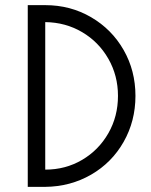

<svg xmlns="http://www.w3.org/2000/svg" viewBox="-20 -727 588 747"><path d="M88 -707H156Q254 -707 334.5 -660Q415 -613 461 -532.5Q507 -452 507 -354Q507 -256 461 -175Q415 -94 334.5 -47.5Q254 -1 156 0H88ZM439 -354Q439 -433 401.5 -498.5Q364 -564 299.5 -602Q235 -640 156 -641V-67Q235 -67 299.5 -105Q364 -143 401.5 -208.5Q439 -274 439 -354Z"/></svg>

Font: Lineal Light
Style: Regular
Weight: 300
Designer: Created by Frank Adebiaye with contributions from Anton Moglia & Ariel Martín Pérez
Created by Frank ADEBIAYE with FontF
Foundry: Velvetyne Type Foundry
Version: Version 2.000